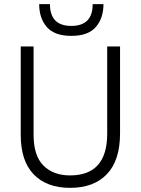

<svg xmlns="http://www.w3.org/2000/svg" viewBox="-20 -898 679 926"><path d="M169 -878C169 -832.7 181.3 -795.8 206 -767.5C230.7 -739.2 270 -725 324 -725C378 -725 417.3 -739.2 442 -767.5C466.7 -795.8 479 -832.7 479 -878H427C427 -808 392.7 -773 324 -773C255.3 -773 221 -808 221 -878ZM497 -253C497 -119 437.3 -52 318 -52C264 -52 221.2 -67.8 189.5 -99.5C157.8 -131.2 142 -180.7 142 -248V-674H80V-247C80 -163.7 100.8 -100.3 142.5 -57C184.2 -13.7 242.7 8 318 8C394.7 8 454 -14.2 496 -58.5C538 -102.8 559 -168.3 559 -255V-674H497Z"/></svg>

Font: Hind Light
Style: Regular
Weight: 300
Designer: Manushi Parikh, Satya Rajpurohit
Foundry: Indian Type Foundry
Version: Version 1.201;PS 1.0;hotconv 1.0.78;makeotf.lib2.5.61930; tt